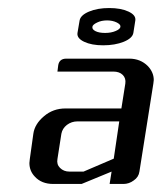

<svg xmlns="http://www.w3.org/2000/svg" viewBox="-20 -458 405 478"><path d="M53.2 -52.2Q53.2 -55.2 54.2 -62L63 -125Q66.4 -149.4 89.8 -168.9Q112.3 -188 143.1 -188H282.2L292 -250Q293.9 -263.2 285.6 -271.5Q277.3 -279.8 262.2 -279.8H123L125 -295.9Q127.9 -312 145 -312H301.8Q329.6 -312 348.1 -293.5Q362.8 -277.8 362.8 -258.8Q362.8 -255.9 361.8 -250L327.1 -30.8Q325.2 -17.1 313 -8.8Q301.3 0 287.1 0H252.9L257.8 -30.8L183.1 0H112.8Q83.5 0 66.9 -18.1Q53.2 -32.2 53.2 -52.2ZM123 -62Q120.6 -48.8 129.4 -40Q138.7 -30.8 152.8 -30.8H188L263.2 -63L276.9 -155.8H172.9Q158.2 -155.8 146.5 -147Q135.3 -138.2 132.8 -125ZM172.9 -376 178.2 -407.2Q180.7 -420.4 201.7 -429.2Q222.7 -438 252 -438Q280.8 -438 299.8 -429.2Q318.8 -420.4 316.9 -407.2L312 -376Q309.6 -362.8 288.1 -354Q266.1 -345.2 236.8 -345.2Q208 -345.2 189.5 -354Q170.9 -362.8 172.9 -376ZM210 -391.1Q209 -384.8 217.8 -380.4Q226.6 -376 241.7 -376Q256.8 -376 268.1 -380.9Q279.8 -385.7 279.8 -392.1Q280.3 -397 271 -401.9Q260.3 -407.2 246.6 -407.2Q232.4 -407.2 221.7 -401.9Q210.4 -396.5 210 -391.1Z"/></svg>

Font: Hhenum
Style: Italic
Weight: 400
Designer: T. Christopher White
Version: Version 1.0